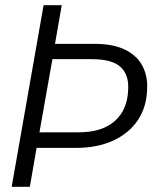

<svg xmlns="http://www.w3.org/2000/svg" viewBox="-20 -720 600 740"><path d="M25 0 148 -700H218L192 -551H343Q417 -551 463 -528Q509 -505 529.5 -465Q550 -425 547 -375Q545 -307 511 -256.5Q477 -206 416 -178Q355 -150 272 -150H121L95 0ZM132 -210H283Q374 -210 423 -254Q472 -298 474 -376Q477 -432 444.5 -462Q412 -492 333 -492H182Z"/></svg>

Font: DM Sans 28pt Light
Style: Italic
Weight: 300
Italic angle: -10°
Version: Version 4.004;gftools[0.9.30]